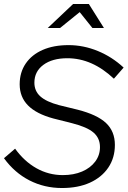

<svg xmlns="http://www.w3.org/2000/svg" viewBox="-21 -936 642 966"><path d="M291 10Q202 10 127 -28.5Q52 -67 -1 -140L55 -188Q101 -124 162.5 -89.5Q224 -55 295 -55Q350 -55 392 -73Q434 -91 458 -123Q482 -155 482 -196Q482 -241 449.5 -269Q417 -297 342 -316L247 -340Q162 -363 120 -405.5Q78 -448 78 -512Q78 -572 108.5 -616.5Q139 -661 194 -685Q249 -709 324 -709Q399 -709 471 -679.5Q543 -650 601 -596L552 -540Q443 -643 318 -643Q242 -643 197 -609.5Q152 -576 152 -520Q152 -478 182 -451Q212 -424 276 -407L370 -384Q468 -359 512.5 -317Q557 -275 557 -207Q557 -142 524 -93Q491 -44 431.5 -17Q372 10 291 10ZM219 -795 347 -916H426L502 -795H444L380 -875L281 -795Z"/></svg>

Font: Red Hat Display VF
Style: Italic
Weight: 300
Italic angle: -12°
Designer: Pentagram, MCKL
Foundry: Pentagram, MCKL
Version: Version 1.010